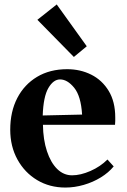

<svg xmlns="http://www.w3.org/2000/svg" viewBox="-20 -827 570 863"><path d="M274 16Q203 16 147 -17.5Q91 -51 58.5 -110Q26 -169 26 -244Q26 -325 57.5 -386Q89 -447 146.5 -481.5Q204 -516 282 -516Q341 -516 390 -491.5Q439 -467 468.5 -418.5Q498 -370 498 -299Q498 -292 498 -283Q498 -274 497 -266H173Q174 -199 191 -147.5Q208 -96 237 -67.5Q266 -39 304 -39Q342 -39 386.5 -58.5Q431 -78 463 -110L491 -79Q468 -51 433 -29.5Q398 -8 356.5 4Q315 16 274 16ZM250 -470Q220 -470 197.5 -431.5Q175 -393 172 -308L349 -312Q344 -395 313.5 -432.5Q283 -470 250 -470ZM312 -571 148 -738 235 -807 370 -619Z"/></svg>

Font: Wittgenstein
Style: Bold
Weight: 700
Designer: Jörg Drees
Foundry: Jörg Drees
Version: Version 1.303; ttfautohint (v1.8.4.7-5d5b)